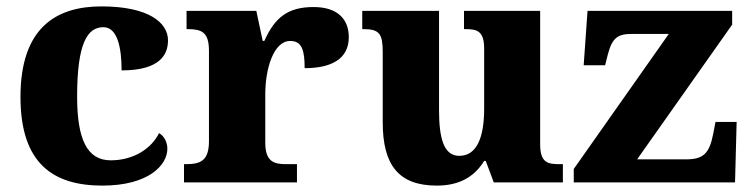

<svg xmlns="http://www.w3.org/2000/svg" viewBox="-20 -570 2341 600"><path d="M300 10C444 10 503 -54 503 -105C503 -123 495 -144 477 -154C454 -107 399 -69 326 -69C252 -69 221 -135 221 -268C221 -435 253 -485 303 -485C347 -485 360 -421 360 -350C483 -350 505 -402 505 -444C505 -499 445 -550 297 -550C155 -550 44 -483 44 -267C44 -58 147 10 300 10Z M555 0H908V-57H874C836 -57 809 -65 809 -124V-276C809 -353 834 -442 887 -442C924 -442 932 -412 932 -357C1016 -357 1070 -386 1070 -454C1070 -508 1037 -548 960 -548C880 -548 839 -516 806 -442H801L781 -536H563V-479H566C610 -479 633 -470 633 -411V-129C633 -66 605 -57 560 -57H555Z M1345 10C1415 10 1462 -17 1493 -67H1498L1523 0H1739V-57H1729C1692 -57 1668 -61 1668 -119V-536H1430V-479H1434C1470 -479 1493 -474 1493 -418V-231C1493 -140 1470 -83 1415 -83C1366 -83 1352 -140 1352 -226V-536H1112V-479H1116C1166 -479 1176 -464 1176 -407V-188C1176 -55 1225 10 1345 10Z M1773 0H2277L2282 -189H2216L2209 -153C2197 -89 2177 -72 2123 -72H1971L2268 -493V-536H1816L1804 -366H1871L1879 -398C1893 -453 1911 -464 1956 -464H2070L1773 -42Z"/></svg>

Font: Noto Serif Malayalam ExtraBold
Style: Regular
Weight: 800
Designer: Indian type Foundry, Jelle Bosma, Monotype Design Team
Foundry: Monotype Imaging Inc.
Version: Version 2.104